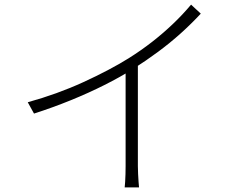

<svg xmlns="http://www.w3.org/2000/svg" viewBox="-20 -787 1040 830"><path d="M100 -345Q227 -380 340.5 -432Q454 -484 536 -535Q590 -569 637.5 -606Q685 -643 727.5 -683.5Q770 -724 806 -767L848 -728Q807 -684 761.5 -643Q716 -602 664 -563.5Q612 -525 554 -488Q500 -454 431.5 -419.5Q363 -385 285.5 -353.5Q208 -322 127 -296ZM523 -508 576 -529V-69Q576 -53 577 -34.5Q578 -16 579 -1Q580 14 581 23H519Q520 14 521 -1Q522 -16 522.5 -34.5Q523 -53 523 -69Z"/></svg>

Font: Noto Sans SC Thin Light
Style: Regular
Weight: 300
Version: Version 2.004-H2;hotconv 1.0.118;makeotfexe 2.5.65603